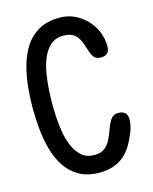

<svg xmlns="http://www.w3.org/2000/svg" viewBox="-115 -839 730 918"><g transform="rotate(-15 250.0 -380.0)"><path d="M264.6 2.9Q204.1 2.9 162.6 -21Q121.1 -44.9 95.2 -85Q69.3 -125 56.2 -174.8Q43 -224.6 38.1 -276.9Q33.2 -329.1 33.2 -376Q33.2 -423.8 38.1 -477.1Q43 -530.3 56.6 -581.1Q70.3 -631.8 96.2 -672.9Q122.1 -713.9 164.1 -738.3Q206.1 -762.7 268.6 -762.7Q320.3 -762.7 362.8 -735.8Q405.3 -709 430.2 -665.5Q455.1 -622.1 455.1 -570.3Q455.1 -527.3 411.1 -527.3Q387.7 -527.3 377 -542.5Q366.2 -557.6 359.9 -579.6Q353.5 -601.6 344.7 -623Q335.9 -644.5 317.9 -659.7Q299.8 -674.8 263.7 -674.8Q224.6 -674.8 199.7 -652.3Q174.8 -629.9 160.2 -593.8Q145.5 -557.6 139.2 -516.1Q132.8 -474.6 130.9 -436Q128.9 -397.5 128.9 -371.1Q128.9 -344.7 130.9 -308.1Q132.8 -271.5 139.2 -232.9Q145.5 -194.3 160.2 -160.6Q174.8 -127 199.2 -106Q223.6 -85 261.7 -85Q295.9 -85 314.9 -101.6Q334 -118.2 345.2 -143.1Q356.4 -168 365.2 -192.4Q374 -216.8 386.2 -233.4Q398.4 -250 421.9 -250Q466.8 -250 466.8 -206.1Q466.8 -178.7 454.6 -147Q442.4 -115.2 428.7 -91.8Q402.3 -43.9 360.8 -20.5Q319.3 2.9 264.6 2.9Z"/></g></svg>

Font: Kosugi Maru
Style: Regular
Weight: 400
Designer: MOTOYA
Version: Version 4.002